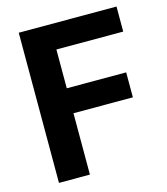

<svg xmlns="http://www.w3.org/2000/svg" viewBox="-107 -794 762 878"><g transform="rotate(-15 274.0 -355.5)"><path d="M491.2 -290.5H210V0H63.5V-710.9H526.4V-592.3H210V-408.7H491.2Z"/></g></svg>

Font: RobotoDraft
Style: Bold
Weight: 700
Version: Version 2.001150; 2014